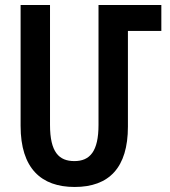

<svg xmlns="http://www.w3.org/2000/svg" viewBox="-20 -734 675 764"><path d="M277 10C414 10 489 -67 489 -230V-611H622V-714H372V-237C372 -132 338 -93 276 -93C215 -93 179 -128 179 -237V-714H62V-233C62 -64 144 10 277 10Z"/></svg>

Font: Noto Sans Armenian ExtraCondensed SemiBold
Style: Regular
Weight: 600
Width: 2
Designer: Monotype Design Team
Foundry: Monotype Imaging Inc.
Version: Version 2.008